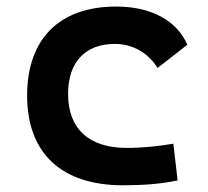

<svg xmlns="http://www.w3.org/2000/svg" viewBox="-20 -547 626 577"><path d="M349.1 9.8C402.8 9.8 460.4 6.8 513.7 -4.9L501 -115.2C456.1 -107.4 408.2 -102.5 360.8 -102.5C248 -102.5 184.6 -159.2 184.6 -264.6C184.6 -360.8 236.3 -415 325.2 -415C378.4 -415 424.8 -388.7 453.6 -342.8L543 -412.6C511.2 -485.8 433.6 -527.3 329.1 -527.3C157.2 -527.3 61.5 -428.7 61.5 -259.8C61.5 -85.9 165.5 9.8 349.1 9.8Z"/></svg>

Font: Cascadia Mono SemiBold
Style: Regular
Weight: 600
Monospace: yes
Designer: Aaron Bell
Foundry: Saja Typeworks
Version: Version 2404.023